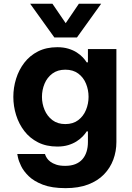

<svg xmlns="http://www.w3.org/2000/svg" viewBox="-20 -792 703 1025"><path d="M330 212.4Q256.8 212.4 208.9 194Q161 175.6 133.3 148.5Q105.6 121.4 92.6 94.2Q79.6 67 75.9 48.6Q72.2 30.2 72.2 30.2H220Q220 30.2 222.4 36.7Q224.8 43.2 230.7 52.5Q236.6 61.8 248.7 71.1Q260.8 80.4 280.1 86.9Q299.4 93.4 328.2 93.4Q359.2 93.4 382.1 84.3Q405 75.2 419.8 58.3Q434.6 41.4 442 18Q449.4 -5.4 449.4 -33.6V-90.4H442.6Q435.2 -78 421.8 -64Q408.4 -50 389.2 -37.6Q370 -25.2 344.3 -17.4Q318.6 -9.6 286 -9.6Q227.2 -9.6 183.1 -32Q139 -54.4 109.8 -92.5Q80.6 -130.6 65.9 -178Q51.2 -225.4 51.2 -274.8Q51.2 -324.2 65.9 -371.6Q80.6 -419 109.8 -457.1Q139 -495.2 183.1 -517.6Q227.2 -540 286 -540Q318.6 -540 344.6 -532.2Q370.6 -524.4 389.8 -512Q409 -499.6 422.1 -485.6Q435.2 -471.6 442.6 -459.2H449.4V-530H601.4V-34Q601.4 15.6 584.9 60.1Q568.4 104.6 535.1 139Q501.8 173.4 450.7 192.9Q399.6 212.4 330 212.4ZM328.6 -129.6Q370.2 -129.6 397.9 -150.8Q425.6 -172 439.2 -205.4Q452.8 -238.8 452.8 -274.8Q452.8 -312 439.2 -345.3Q425.6 -378.6 397.9 -399.3Q370.2 -420 328.6 -420Q287.6 -420 259.7 -399.3Q231.8 -378.6 217.9 -345.3Q204 -312 204 -274.8Q204 -238.8 217.9 -205.4Q231.8 -172 259.7 -150.8Q287.6 -129.6 328.6 -129.6ZM390.8 -592H270.2L140.8 -772.2H259.8L356 -631.2L305.2 -630.6L401.2 -772.2H520.2Z"/></svg>

Font: Be Vietnam Pro Variable Thin
Style: Regular
Weight: 100
Designer: Lam Bao, Tony Le, Vietanh Nguyen
Foundry: Yellow Type Foundry
Version: Version 1.002